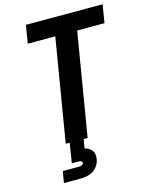

<svg xmlns="http://www.w3.org/2000/svg" viewBox="-138 -821 876 1127"><g transform="rotate(-15 300.0 -257.5)"><path d="M177 0 281 -625H114L132 -735H598L580 -625H414L310 0ZM107 220 119 150H219Q227 150 235 146.5Q243 143 245 135Q246 127 239 123.5Q232 120 224 120H182L201 0H286L277 55Q290 58 301.5 65Q313 72 320.5 82.5Q328 93 330 107Q332 121 329 135Q326 154 314.5 172Q303 190 285 201Q267 212 247 216Q227 220 207 220Z"/></g></svg>

Font: Iosevka Curly XBdExObl
Style: Regular
Weight: 800
Width: 7
Italic angle: -9°
Monospace: yes
Designer: Belleve Invis
Foundry: Belleve Invis
Version: Version 11.1.0; ttfautohint (v1.8.3)